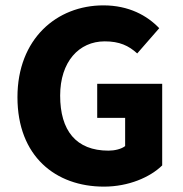

<svg xmlns="http://www.w3.org/2000/svg" viewBox="-20 -683 680 715"><path d="M367 12C459 12 539 -23 584 -67V-371H342V-244H446V-139C432 -128 407 -122 384 -122C263 -122 204 -197 204 -327C204 -453 274 -529 370 -529C425 -529 459 -513 491 -484L573 -578C528 -625 460 -663 365 -663C191 -663 45 -538 45 -321C45 -101 187 12 367 12Z"/></svg>

Font: Source Sans Pro
Style: Bold
Weight: 700
Designer: Paul D. Hunt
Foundry: Adobe Systems Incorporated
Version: Version 3.006;hotconv 1.0.111;makeotfexe 2.5.65597